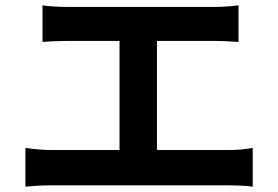

<svg xmlns="http://www.w3.org/2000/svg" viewBox="-20 -718 1040 718"><path d="M567 -157H832Q886 -157 925 -165V-20Q903 -23 876 -24Q849 -25 832 -25H173Q128 -25 75 -20V-165Q127 -157 173 -157H427V-565H234Q214 -565 186.5 -564Q159 -563 139 -561V-698Q159 -695 186 -693.5Q213 -692 234 -692H778Q823 -692 872 -698V-561Q822 -565 778 -565H567Z"/></svg>

Font: Source Han Sans CN Bold
Style: Bold
Weight: 700
Designer: Ryoko NISHIZUKA 西塚涼子 (kana & ideographs); Paul D. Hunt (Latin, Greek & Cyrillic); Wenlong ZHANG 张文龙 (bopomofo); Sandoll 
Foundry: Adobe Systems Incorporated
Version: Version 1.00;May 30, 2023;FontCreator 11.5.0.2422 32-bit